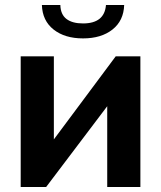

<svg xmlns="http://www.w3.org/2000/svg" viewBox="-20 -750 646 770"><path d="M478 -730Q476 -667 431 -631.5Q386 -596 313 -596Q240 -596 195 -631.5Q150 -667 148 -730H222Q223 -692 246.5 -674Q270 -656 313 -656Q399 -656 405 -730ZM196 -191 444 -524H543V0H410V-324L165 0H63V-524H196Z"/></svg>

Font: IngvarSans
Style: Bold
Weight: 700
Version: Version 3.000